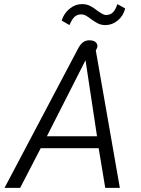

<svg xmlns="http://www.w3.org/2000/svg" viewBox="-20 -914 686 934"><path d="M359 -676Q370 -698 383.5 -708Q397 -718 414 -718Q434 -718 444 -710Q454 -702 454 -690Q454 -681 446 -669L563 0H492L460 -193H178L78 0H2ZM452 -251 396 -621 208 -251ZM280 -814Q291 -849 318.5 -871.5Q346 -894 378 -894Q401 -894 418 -885.5Q435 -877 455 -861Q458 -859 467 -853Q476 -847 483 -844Q490 -841 496 -841Q516 -841 529 -853.5Q542 -866 551 -894L589 -873Q580 -837 553 -814.5Q526 -792 493 -792Q473 -792 457.5 -799.5Q442 -807 423 -821Q409 -832 398 -838Q387 -844 375 -844Q355 -844 342 -831.5Q329 -819 318 -792Z"/></svg>

Font: Niramit Light
Style: Italic
Weight: 300
Italic angle: -10°
Designer: Katatrad Aksorn Co.,Ltd.
Foundry: Cadson Demak Co.,Ltd.
Version: Version 1.000; ttfautohint (v1.6)